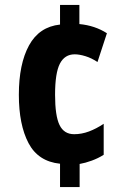

<svg xmlns="http://www.w3.org/2000/svg" viewBox="-20 -744 517 774"><path d="M300 -647Q363 -641 411 -610L373 -494Q349 -510 324.5 -517.5Q300 -525 281 -525Q241 -525 221.5 -487.5Q202 -450 202 -362Q202 -277 220 -240Q238 -203 279 -203Q309 -203 338.5 -214Q368 -225 398 -245V-120Q376 -106 350 -96.5Q324 -87 301 -83V10H222V-84Q134 -93 95 -167Q56 -241 56 -362Q56 -486 97 -561Q138 -636 222 -645V-724H300Z"/></svg>

Font: Noto Sans Tamil ExtraCondensed ExtraBold
Style: Regular
Weight: 800
Width: 2
Designer: Jelle Bosma - Monotype Design Team
Foundry: Monotype Imaging Inc.
Version: Version 2.004; ttfautohint (v1.8.4.7-5d5b)